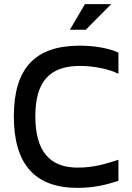

<svg xmlns="http://www.w3.org/2000/svg" viewBox="-20 -900 640 929"><path d="M553 -543V-645C508 -667 437 -679 365 -679C151 -679 47 -571 47 -337C47 -103 151 9 355 9C438 9 497 -7 553 -25V-127C496 -109 438 -89 356 -89C220 -89 151 -169 151 -337C151 -505 220 -581 366 -581C435 -581 507 -566 553 -543ZM318 -756H395L518 -880H391Z"/></svg>

Font: LT Wave Mono Medium
Style: Regular
Weight: 500
Designer: Daniel Lyons
Version: Version 2.5 (Glyphs App)